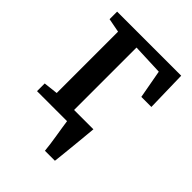

<svg xmlns="http://www.w3.org/2000/svg" viewBox="-212 -661 945 945"><g transform="rotate(45 260.5 -188.0)"><path d="M273 180Q271.5 161 268 136.8Q264.5 112.5 260.5 87.2Q256.5 62 252.8 39.2Q249 16.5 247 0L204 -63.5H367Q365.5 -45 363 -20.5Q360.5 4 358 31.5Q355.5 59 352.5 86.5Q349.5 114 347.2 138.2Q345 162.5 342.5 180ZM38 0V-53.5L113 -62V-489L40 -503V-555.5H486L491 -343H421L394 -491.5L232.5 -498V-62L348.5 -53.5V0Z"/></g></svg>

Font: Merriweather SemiBold
Style: Regular
Weight: 600
Version: Version 2.100